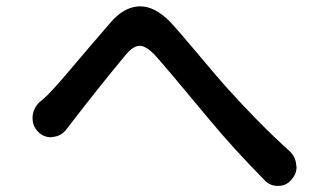

<svg xmlns="http://www.w3.org/2000/svg" viewBox="-20 -657 1040 613"><path d="M191.4 -243.2Q174.8 -221.7 147.5 -219.7Q145.5 -218.8 142.6 -218.8Q118.2 -218.8 100.6 -237.3Q84 -254.9 84 -279.3Q84 -282.2 84 -284.2Q85.9 -311.5 106.4 -331.1Q116.2 -338.9 131.8 -353.5Q153.3 -375 187.5 -415Q221.7 -455.1 265.6 -506.8Q309.6 -558.6 332 -584Q374 -633.8 422.9 -636.7Q424.8 -636.7 427.7 -636.7Q474.6 -636.7 522.5 -587.9Q551.8 -556.6 617.2 -478.5Q682.6 -400.4 704.1 -377Q809.6 -259.8 905.3 -173.8Q923.8 -156.2 925.8 -129.9Q926.8 -127 926.8 -124Q926.8 -101.6 911.1 -84Q895.5 -64.5 870.1 -63.5Q868.2 -63.5 866.2 -63.5Q842.8 -63.5 826.2 -80.1Q720.7 -187.5 648.4 -275.4Q510.7 -441.4 471.7 -484.4Q445.3 -510.7 425.8 -510.7Q425.8 -510.7 424.8 -510.7Q404.3 -509.8 380.9 -481.4Q299.8 -383.8 210.9 -268.6Q202.1 -257.8 191.4 -243.2Z"/></svg>

Font: Gen Jyuu GothicX Medium
Style: Regular
Weight: 500
Designer: Ryoko NISHIZUKA (kana &amp; ideographs); Paul D. Hunt (Latin, Greek &amp; Cyrillic); Wenlong ZHANG (bopomofo); Sandoll C
Version: Version 1.058.20140828